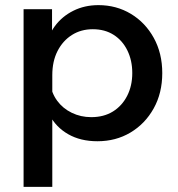

<svg xmlns="http://www.w3.org/2000/svg" viewBox="-20 -535 695 749"><path d="M184 194H72V-499H183V-345H159Q166 -395 194 -433Q222 -471 266 -493Q310 -515 364 -515Q434 -515 490.5 -481Q547 -447 580 -387Q613 -327 613 -250Q613 -172 579.5 -112Q546 -52 489 -18Q432 16 360 16Q294 16 246 -11.5Q198 -39 173.5 -86.5Q149 -134 153 -193L176 -211Q181 -172 203 -142Q225 -112 260 -95Q295 -78 336 -78Q385 -78 420.5 -100Q456 -122 476 -161Q496 -200 496 -250Q496 -299 477 -338Q458 -377 423.5 -399Q389 -421 342 -421Q296 -421 260.5 -398.5Q225 -376 204.5 -336Q184 -296 184 -242Z"/></svg>

Font: Wix Madefor Display SemiBold
Style: Regular
Weight: 600
Designer: Dalton Maag Ltd
Foundry: Dalton Maag Ltd
Version: Version 3.100